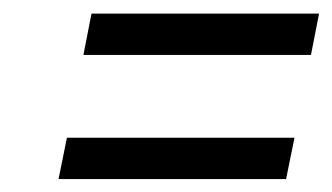

<svg xmlns="http://www.w3.org/2000/svg" viewBox="-20 -458 502 290"><path d="M449.7 -375H106L118.2 -437.5H461.9ZM412.1 -187.5H68.4L81.1 -250H424.8Z"/></svg>

Font: Juliett
Style: Bold Italic
Weight: 700
Italic angle: -11.25°
Designer: GGBotNet
Foundry: GGBotNet
Version: 0.60